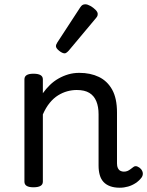

<svg xmlns="http://www.w3.org/2000/svg" viewBox="-20 -859 687 896"><path d="M539 17Q513 17 494 10Q475 3 463 -10Q451 -23 445.5 -42.5Q440 -62 440 -86V-326Q440 -361 429.5 -386.5Q419 -412 397 -425.5Q375 -439 338 -439Q316 -439 294 -433Q272 -427 251 -414Q230 -401 212 -379Q194 -357 180 -325V-11Q180 2 169 8.5Q158 15 136 15Q115 15 104.5 8.5Q94 2 94 -11V-489Q94 -502 104.5 -508.5Q115 -515 136 -515Q158 -515 169 -508.5Q180 -502 180 -489V-424Q195 -445 213 -462.5Q231 -480 253 -492.5Q275 -505 299 -512Q323 -519 350 -519Q402 -519 441.5 -500Q481 -481 503.5 -440.5Q526 -400 526 -334V-96Q526 -83 530 -74.5Q534 -66 541.5 -62Q549 -58 558 -58Q567 -58 574.5 -61Q582 -64 589 -69.5Q596 -75 603 -80Q611 -86 621 -82Q631 -78 638 -70Q646 -60 646.5 -50Q647 -40 641 -31Q630 -16 613.5 -5Q597 6 578 11.5Q559 17 539 17ZM282 -610Q271 -610 256 -622Q241 -634 241 -644Q241 -647 242 -650Q243 -653 247 -660L354 -824Q359 -832 364.5 -835.5Q370 -839 378 -839Q388 -839 401.5 -831.5Q415 -824 425.5 -813.5Q436 -803 436 -794Q436 -787 433.5 -782.5Q431 -778 424 -770L301 -623Q289 -610 282 -610Z"/></svg>

Font: Playwrite FR Trad
Style: Regular
Weight: 400
Designer: Veronika Burian, José Scaglione
Foundry: TypeTogether
Version: Version 1.000